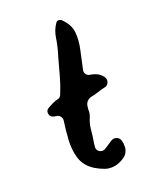

<svg xmlns="http://www.w3.org/2000/svg" viewBox="-86 -575 516 641"><g transform="rotate(-15 172.0 -254.5)"><path d="M281 -54Q283 -44 279.5 -33.5Q276 -23 268 -16Q257 -6 242 0.5Q227 7 209 6Q197 5 180 -1.5Q163 -8 153 -15Q128 -31 117.5 -59Q107 -87 106 -120.5Q105 -154 107 -185Q108 -194 102 -201Q96 -208 86 -208Q80 -208 77 -209Q66 -211 63 -221.5Q60 -232 67 -239Q72 -243 77.5 -246.5Q83 -250 90 -254Q99 -259 107.5 -261.5Q116 -264 119 -277Q127 -302 133 -334.5Q139 -367 144 -395Q152 -431 153.5 -459Q155 -487 168 -509Q171 -515 178 -515Q185 -515 189 -511Q216 -489 221 -460.5Q226 -432 221.5 -399.5Q217 -367 213 -333Q212 -325 217.5 -318.5Q223 -312 231 -312Q264 -310 279 -289Q284 -281 281 -271.5Q278 -262 269 -259Q256 -255 243.5 -249.5Q231 -244 220 -241Q196 -234 196 -210V-200Q198 -187 194 -175.5Q190 -164 188 -150Q187 -137 187 -124Q187 -111 186 -100Q185 -93 185 -86Q185 -79 185 -72Q187 -62 195.5 -58Q204 -54 213 -58Q221 -63 228.5 -69.5Q236 -76 243 -81Q252 -88 262.5 -85Q273 -82 277 -72Q281 -62 281 -54Z"/></g></svg>

Font: Slackside One
Style: Regular
Weight: 400
Version: Version 1.000